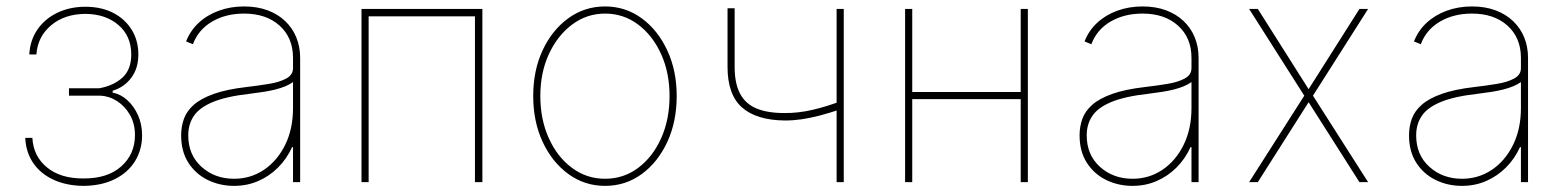

<svg xmlns="http://www.w3.org/2000/svg" viewBox="-20 -574 4932 605"><path d="M59.6 -139.6H82Q85 -82 127.9 -46.6Q170.9 -11.2 243.2 -11.7Q318.4 -11.2 361.6 -49.3Q404.8 -87.4 405.3 -147.5Q405.3 -184.6 389.4 -212.2Q373.5 -239.7 348.6 -255.6Q323.7 -271.5 295.9 -272.5H197.3V-295.9H293Q338.4 -304.2 366 -329.6Q393.6 -355 393.6 -402.3Q393.6 -460.4 353.3 -495.1Q313 -529.8 249 -530.3Q183.1 -529.8 140.9 -494.1Q98.6 -458.5 94.7 -402.3H72.3Q74.7 -447.3 98.1 -481.2Q121.6 -515.1 160.9 -533.9Q200.2 -552.7 249 -552.7Q299.8 -552.7 337.2 -533.2Q374.5 -513.7 395.3 -479.7Q416 -445.8 416 -402.3Q416 -358.9 393.8 -329.1Q371.6 -299.3 335 -288.1V-282.2Q360.4 -277.3 381.3 -258.3Q402.3 -239.3 415 -210.7Q427.7 -182.1 427.7 -147.5Q427.7 -102.1 405.3 -65.9Q382.8 -29.8 341.3 -9.3Q299.8 11.2 243.2 11.7Q189.5 11.2 148.7 -7.6Q107.9 -26.4 84.7 -60.3Q61.5 -94.2 59.6 -139.6Z M717.8 11.7Q672.9 11.7 634.8 -6.8Q596.7 -25.4 573.7 -61Q550.8 -96.7 550.8 -147.5Q550.8 -175.3 559.6 -199.7Q568.4 -224.1 590.8 -243.9Q613.3 -263.7 653.6 -278.1Q693.8 -292.5 756.8 -299.8Q794.9 -304.2 828.4 -309.8Q861.8 -315.4 882.6 -326.9Q903.3 -338.4 903.3 -359.4V-391.6Q903.3 -455.1 861.1 -493.2Q818.8 -531.2 749 -531.2Q691.4 -531.2 648.2 -505.9Q605 -480.5 587.9 -434.6L566.4 -443.4Q579.6 -477.5 606.2 -502.2Q632.8 -526.9 669.7 -540.3Q706.5 -553.7 749 -553.7Q790.5 -553.7 823.2 -541.5Q856 -529.3 878.9 -507.3Q901.9 -485.4 913.8 -455.8Q925.8 -426.3 925.8 -391.6V0H903.3V-110.4H900.4Q883.8 -73.7 856.4 -46.4Q829.1 -19 793.9 -3.7Q758.8 11.7 717.8 11.7ZM717.8 -10.7Q769.5 -10.7 811.5 -38.8Q853.5 -66.9 878.4 -117.2Q903.3 -167.5 903.3 -233.4V-315.4Q893.1 -308.1 879.2 -302.2Q865.2 -296.4 847.9 -292Q830.6 -287.6 809.8 -284.4Q789.1 -281.2 765.6 -278.3Q692.4 -270 650.4 -252.4Q608.4 -234.9 590.8 -208.7Q573.2 -182.6 573.2 -147.5Q573.2 -85.9 615 -48.3Q656.7 -10.7 717.8 -10.7Z M1119.1 0V-545.9H1500V0H1476.6V-522.5H1141.6V0Z M1886.7 11.7Q1822.3 11.7 1771 -25.6Q1719.7 -63 1689.9 -127Q1660.2 -190.9 1660.2 -271.5Q1660.2 -352.1 1689.9 -415.8Q1719.7 -479.5 1771 -516.6Q1822.3 -553.7 1886.7 -553.7Q1950.7 -553.7 2001.7 -516.6Q2052.7 -479.5 2082.5 -415.5Q2112.3 -351.6 2112.3 -271.5Q2112.3 -190.9 2082.8 -127Q2053.2 -63 2002.2 -25.6Q1951.2 11.7 1886.7 11.7ZM1886.7 -10.7Q1944.8 -10.7 1990.7 -44.9Q2036.6 -79.1 2063.2 -138.2Q2089.8 -197.3 2089.8 -271.5Q2089.8 -345.2 2063 -404.1Q2036.1 -462.9 1990.2 -497.1Q1944.3 -531.2 1886.7 -531.2Q1829.1 -531.2 1783 -496.8Q1736.8 -462.4 1709.7 -403.8Q1682.6 -345.2 1682.6 -271.5Q1682.6 -197.3 1709.5 -138.2Q1736.3 -79.1 1782.5 -44.9Q1828.6 -10.7 1886.7 -10.7Z M2638.7 -545.9V0H2616.2V-545.9ZM2633.8 -256.8V-231.4Q2593.3 -217.8 2562.3 -209.7Q2531.2 -201.7 2505.1 -198Q2479 -194.3 2453.1 -194.3Q2363.3 -195.3 2317.9 -235.6Q2272.5 -275.9 2272.5 -363.3V-547.9H2294.9V-363.3Q2294.9 -311 2312 -278.8Q2329.1 -246.6 2363.8 -232.2Q2398.4 -217.8 2451.2 -217.8Q2494.6 -217.3 2540 -227.8Q2585.4 -238.3 2633.8 -256.8Z M3207 -284.2V-261.7H2846.7V-284.2ZM2854.5 -545.9V0H2832V-545.9ZM3218.8 -545.9V0H3196.3V-545.9Z M3548.8 11.7Q3503.9 11.7 3465.8 -6.8Q3427.7 -25.4 3404.8 -61Q3381.8 -96.7 3381.8 -147.5Q3381.8 -175.3 3390.6 -199.7Q3399.4 -224.1 3421.9 -243.9Q3444.3 -263.7 3484.6 -278.1Q3524.9 -292.5 3587.9 -299.8Q3626 -304.2 3659.4 -309.8Q3692.9 -315.4 3713.6 -326.9Q3734.4 -338.4 3734.4 -359.4V-391.6Q3734.4 -455.1 3692.1 -493.2Q3649.9 -531.2 3580.1 -531.2Q3522.5 -531.2 3479.2 -505.9Q3436 -480.5 3418.9 -434.6L3397.5 -443.4Q3410.6 -477.5 3437.3 -502.2Q3463.9 -526.9 3500.7 -540.3Q3537.6 -553.7 3580.1 -553.7Q3621.6 -553.7 3654.3 -541.5Q3687 -529.3 3710 -507.3Q3732.9 -485.4 3744.9 -455.8Q3756.8 -426.3 3756.8 -391.6V0H3734.4V-110.4H3731.4Q3714.8 -73.7 3687.5 -46.4Q3660.2 -19 3625 -3.7Q3589.8 11.7 3548.8 11.7ZM3548.8 -10.7Q3600.6 -10.7 3642.6 -38.8Q3684.6 -66.9 3709.5 -117.2Q3734.4 -167.5 3734.4 -233.4V-315.4Q3724.1 -308.1 3710.2 -302.2Q3696.3 -296.4 3679 -292Q3661.6 -287.6 3640.9 -284.4Q3620.1 -281.2 3596.7 -278.3Q3523.4 -270 3481.4 -252.4Q3439.5 -234.9 3421.9 -208.7Q3404.3 -182.6 3404.3 -147.5Q3404.3 -85.9 3446 -48.3Q3487.8 -10.7 3548.8 -10.7Z M3943.4 -545.9 4103.5 -293 4263.7 -545.9H4291L4117.2 -272.5L4291 0H4263.7L4103.5 -252L3943.4 0H3916L4089.8 -272.5L3916 -545.9Z M4586.9 11.7Q4542 11.7 4503.9 -6.8Q4465.8 -25.4 4442.9 -61Q4419.9 -96.7 4419.9 -147.5Q4419.9 -175.3 4428.7 -199.7Q4437.5 -224.1 4460 -243.9Q4482.4 -263.7 4522.7 -278.1Q4563 -292.5 4626 -299.8Q4664.1 -304.2 4697.5 -309.8Q4731 -315.4 4751.7 -326.9Q4772.5 -338.4 4772.5 -359.4V-391.6Q4772.5 -455.1 4730.2 -493.2Q4688 -531.2 4618.2 -531.2Q4560.5 -531.2 4517.3 -505.9Q4474.1 -480.5 4457 -434.6L4435.5 -443.4Q4448.7 -477.5 4475.3 -502.2Q4502 -526.9 4538.8 -540.3Q4575.7 -553.7 4618.2 -553.7Q4659.7 -553.7 4692.4 -541.5Q4725.1 -529.3 4748 -507.3Q4771 -485.4 4783 -455.8Q4794.9 -426.3 4794.9 -391.6V0H4772.5V-110.4H4769.5Q4752.9 -73.7 4725.6 -46.4Q4698.2 -19 4663.1 -3.7Q4627.9 11.7 4586.9 11.7ZM4586.9 -10.7Q4638.7 -10.7 4680.7 -38.8Q4722.7 -66.9 4747.6 -117.2Q4772.5 -167.5 4772.5 -233.4V-315.4Q4762.2 -308.1 4748.3 -302.2Q4734.4 -296.4 4717 -292Q4699.7 -287.6 4679 -284.4Q4658.2 -281.2 4634.8 -278.3Q4561.5 -270 4519.5 -252.4Q4477.5 -234.9 4460 -208.7Q4442.4 -182.6 4442.4 -147.5Q4442.4 -85.9 4484.1 -48.3Q4525.9 -10.7 4586.9 -10.7Z"/></svg>

Font: Inter Tight Thin
Style: Regular
Weight: 250
Designer: Rasmus Andersson
Foundry: rsms
Version: Version 3.004